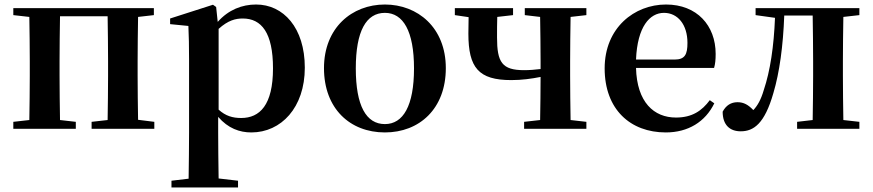

<svg xmlns="http://www.w3.org/2000/svg" viewBox="-20 -571 3868 851"><path d="M592 -40C591 -97 590 -179 590 -235V-300C590 -356 591 -439 592 -496L662 -504V-535H39V-504L110 -496C111 -439 112 -356 112 -300V-235C112 -179 111 -96 110 -39L39 -31V0H316V-31L246 -39C245 -96 244 -179 244 -235V-300C244 -357 245 -442 246 -499H457C458 -442 459 -357 459 -300V-235C459 -179 458 -96 457 -39L386 -31V0H664V-31Z M949 -443C991 -481 1024 -489 1056 -489C1139 -489 1190 -426 1190 -268C1190 -105 1131 -48 1049 -48C1011 -48 980 -57 949 -85ZM938 -540 924 -550 734 -489V-464L815 -456C817 -408 818 -371 818 -306V16C818 77 817 149 816 221L740 230V260H1035V230L949 220C948 148 947 76 947 16V-53C991 -2 1042 16 1094 16C1226 16 1331 -94 1331 -271C1331 -448 1236 -551 1115 -551C1053 -551 993 -528 945 -474Z M1686 16C1839 16 1956 -89 1956 -269C1956 -449 1831 -551 1686 -551C1540 -551 1416 -448 1416 -269C1416 -90 1531 16 1686 16ZM1686 -21C1603 -21 1557 -102 1557 -268C1557 -433 1603 -514 1686 -514C1767 -514 1815 -433 1815 -268C1815 -102 1767 -21 1686 -21Z M2579 -504V-535H2306V-504L2374 -496C2375 -439 2376 -356 2376 -300V-265C2351 -262 2327 -260 2303 -260C2205 -260 2183 -295 2183 -405C2183 -437 2183 -467 2184 -496L2254 -504V-535H1996V-504L2057 -495L2056 -422C2056 -271 2101 -216 2246 -216C2293 -216 2336 -222 2376 -230C2376 -173 2375 -94 2374 -39L2303 -31V0H2579V-31L2509 -39C2508 -96 2507 -179 2507 -235V-300C2507 -356 2508 -439 2509 -496Z M2799 -307C2805 -453 2860 -514 2923 -514C2984 -514 3027 -462 3027 -381C3027 -330 3016 -307 2970 -307ZM3145 -270C3150 -287 3152 -306 3152 -332C3152 -458 3069 -551 2932 -551C2792 -551 2660 -448 2660 -268C2660 -86 2774 16 2931 16C3030 16 3106 -31 3146 -113L3126 -127C3091 -80 3048 -50 2976 -50C2879 -50 2803 -117 2799 -270Z M3789 -504V-535H3329V-504L3415 -492C3410 -366 3394 -257 3365 -171C3353 -130 3338 -103 3319 -83C3297 -106 3277 -118 3249 -118C3220 -118 3198 -104 3183 -76C3183 -17 3215 11 3263 11C3320 11 3369 -22 3408 -159C3435 -250 3451 -367 3456 -502H3582C3583 -445 3584 -358 3584 -300V-235C3584 -179 3583 -96 3582 -39L3513 -31V0H3789V-31L3718 -39C3717 -96 3716 -179 3716 -235V-300C3716 -356 3717 -439 3718 -496Z"/></svg>

Font: Noto Serif CJK JP
Style: Bold
Weight: 700
Designer: Ryoko NISHIZUKA 西塚涼子 (kana & ideographs); Frank Grießhammer (Latin, Greek & Cyrillic); Wenlong ZHANG 张文龙 (bopomofo); San
Foundry: Adobe Systems Incorporated
Version: Version 1.000;PS 1;hotconv 16.6.53;makeotf.lib2.5.65590